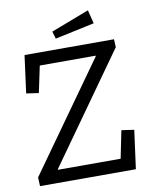

<svg xmlns="http://www.w3.org/2000/svg" viewBox="-89 -880 756 947"><g transform="rotate(-10 288.5 -406.5)"><path d="M434 -745 237 -703 226 -740 417 -813ZM514 0H34L32 -44L416 -583V-586H136L108 -453L46 -462L71 -650H519L521 -610L135 -67V-64H449L477 -202L540 -193Z"/></g></svg>

Font: Zilla Slab
Style: Regular
Weight: 400
Designer: Typotheque.com
Foundry: Typotheque type foundry
Version: Version 1.1; 2017; ttfautohint (v1.6)